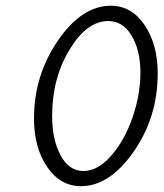

<svg xmlns="http://www.w3.org/2000/svg" viewBox="-20 -639 568 667"><path d="M98.1 -227.1Q98.1 -377 181.2 -498Q264.2 -619.1 365.2 -619.1Q437 -619.1 482.4 -552Q527.8 -484.9 527.8 -383.8Q527.8 -231.9 444.3 -112.1Q360.8 7.8 261.2 7.8Q189.5 7.8 143.8 -59.1Q98.1 -126 98.1 -227.1ZM161.1 -235.8Q161.1 -154.8 190.2 -99.9Q219.2 -44.9 270 -44.9Q319.8 -44.9 366.5 -98.4Q413.1 -151.9 440.4 -231Q467.8 -310.1 467.8 -387.2Q467.8 -463.4 437.5 -514.6Q407.2 -565.9 356 -565.9Q281.7 -565.9 221.4 -466.3Q161.1 -366.7 161.1 -235.8Z"/></svg>

Font: CMU Typewriter Text
Style: LightOblique
Weight: 200
Italic angle: -9.46001°
Version: Version 0.7.0